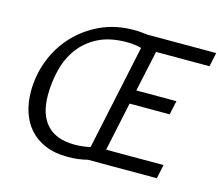

<svg xmlns="http://www.w3.org/2000/svg" viewBox="-97 -792 1073 930"><g transform="rotate(15 439.5 -326.5)"><path d="M758 0H412Q367 12 314 12Q248 12 200 -8.5Q152 -29 121 -64.5Q90 -100 75 -147.5Q60 -195 60 -249Q60 -331 89 -406Q118 -481 171.5 -538.5Q225 -596 299.5 -630.5Q374 -665 465 -665Q484 -665 501.5 -663.5Q519 -662 536 -660H879L864 -590H596L552 -385H753L738 -315H537L485 -70H773ZM330 -54Q373 -54 409 -63L521 -590Q488 -599 448 -599Q362 -599 304 -569Q246 -539 210.5 -490.5Q175 -442 159.5 -379.5Q144 -317 144 -253Q144 -156 191 -105Q238 -54 330 -54Z"/></g></svg>

Font: Quattrocento Sans
Style: Italic
Weight: 400
Designer: Pablo Impallari
Foundry: Pablo Impallari, Igino Marini, Brenda Gallo
Version: Version 2.000